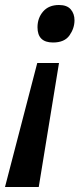

<svg xmlns="http://www.w3.org/2000/svg" viewBox="-42 -566 335 768"><path d="M170 -396Q216 -396 236 -424.5Q256 -453 256 -485Q256 -511 241 -528.5Q226 -546 194 -546Q153 -546 130.5 -520Q108 -494 108 -457Q108 -396 170 -396ZM-22 182H113L194 -314H107Z"/></svg>

Font: Noto Sans UI Medium
Style: Italic
Weight: 500
Italic angle: -12°
Designer: Monotype Design Team
Foundry: Monotype Imaging Inc.
Version: Version 1.901